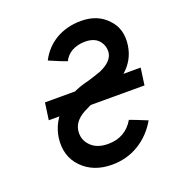

<svg xmlns="http://www.w3.org/2000/svg" viewBox="-102 -595 632 690"><g transform="rotate(-20 213.5 -250.0)"><path d="M122 -419Q147 -408 161 -402.5Q175 -397 180.5 -395Q186 -393 187.5 -392.5Q189 -392 189 -392Q198 -412 220 -425Q243 -437 270 -437Q305 -437 322 -418Q340 -398 337 -370Q332 -338 284 -317Q273 -313 260.5 -309Q248 -305 235 -301Q197 -292 168.5 -277.5Q140 -263 118 -244Q73 -204 64 -145Q55 -76 98 -32Q141 12 212 12Q269 12 315 -16Q361 -44 389 -93Q364 -103 350.5 -108.5Q337 -114 331 -116Q325 -118 324 -118.5Q323 -119 323 -119Q290 -63 224 -63Q181 -63 158 -87Q134 -111 139 -146Q145 -185 196 -208Q209 -215 223 -220Q237 -225 253 -229Q286 -237 312.5 -250.5Q339 -264 361 -281Q382 -299 394.5 -321.5Q407 -344 411 -371Q420 -433 383 -471Q346 -512 282 -512Q228 -512 185 -487Q144 -462 122 -419ZM52 -216H418L427 -281H61Z"/></g></svg>

Font: Unageo
Style: Regular-Italic
Weight: 400
Designer: Richard Sepsi
Foundry: Richard Sepsi
Version: Version 2.000